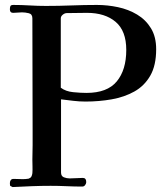

<svg xmlns="http://www.w3.org/2000/svg" viewBox="-20 -755 664 777"><path d="M491 -553Q491 -630 448 -666.5Q405 -703 332 -703Q311 -703 290.5 -702.5Q270 -702 250 -702Q242 -702 234 -695.5Q226 -689 226 -681V-400Q246 -385 276 -382Q306 -379 330 -379Q414 -379 452.5 -425.5Q491 -472 491 -553ZM612 -556Q612 -490 588 -448.5Q564 -407 523.5 -384.5Q483 -362 432 -353Q381 -344 326 -344Q301 -344 276.5 -347Q252 -350 227 -353Q227 -279 227 -205Q227 -131 227 -57Q227 -42 238.5 -37.5Q250 -33 262 -33Q276 -33 289 -34Q302 -35 315 -35Q329 -35 329 -18Q329 -12 324.5 -6Q320 0 313 0Q282 0 249.5 -1.5Q217 -3 185 -3Q147 -3 108 -1.5Q69 0 31 2Q24 -1 22 -2.5Q20 -4 20 -14Q20 -21 23.5 -26Q27 -31 35 -31Q44 -31 53.5 -30.5Q63 -30 72 -30Q78 -30 84 -30.5Q90 -31 96 -32Q104 -35 107 -40.5Q110 -46 111 -54Q112 -68 111.5 -82Q111 -96 111 -109Q112 -138 112 -167Q112 -196 112 -225Q112 -339 111.5 -453Q111 -567 111 -681Q111 -698 96.5 -701.5Q82 -705 69 -705Q60 -705 51 -704Q42 -703 33 -703Q20 -703 20 -717Q20 -725 22 -730Q24 -735 34 -735Q67 -735 100 -733Q133 -731 166 -731Q218 -731 269.5 -733Q321 -735 372 -735Q415 -735 457.5 -726Q500 -717 535 -696Q570 -675 591 -640.5Q612 -606 612 -556Z"/></svg>

Font: Kaisei Opti Medium
Style: Regular
Weight: 500
Designer: Font-Kai, 金井和夫
Foundry: KAZUO KANAI
Version: Version 5.003